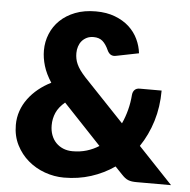

<svg xmlns="http://www.w3.org/2000/svg" viewBox="-53 -788 841 849"><g transform="rotate(5 368.0 -364.0)"><path d="M238 -323Q210.5 -300 199 -273.8Q187.5 -247.5 187.5 -218Q187.5 -194 194.8 -174.5Q202 -155 215.5 -141Q229 -127 247.8 -119.2Q266.5 -111.5 289.5 -111.5Q323 -111.5 352 -120.2Q381 -129 406 -145ZM736.5 0H583.5Q572 0 563 -1.2Q554 -2.5 546.2 -5.5Q538.5 -8.5 531.5 -14Q524.5 -19.5 516.5 -28L485 -61Q437.5 -28 381.2 -10Q325 8 261.5 8Q218 8 176.2 -7Q134.5 -22 102 -49.8Q69.5 -77.5 49.5 -117Q29.5 -156.5 29.5 -205.5Q29.5 -238.5 39.8 -268Q50 -297.5 68.8 -322.8Q87.5 -348 113 -368.8Q138.5 -389.5 169.5 -405Q145.5 -441.5 135 -476.5Q124.5 -511.5 124.5 -544.5Q124.5 -583.5 138.8 -618.2Q153 -653 180.2 -679.2Q207.5 -705.5 247.2 -721Q287 -736.5 338.5 -736.5Q387 -736.5 424 -722.2Q461 -708 486.5 -684.8Q512 -661.5 526.5 -631Q541 -600.5 544.5 -568.5L444.5 -548.5Q418 -542.5 405.5 -569.5Q394 -595.5 378.8 -609Q363.5 -622.5 338.5 -622.5Q321 -622.5 308 -616Q295 -609.5 286.2 -599Q277.5 -588.5 273 -574.5Q268.5 -560.5 268.5 -545.5Q268.5 -532.5 270.8 -520.8Q273 -509 278.5 -496.8Q284 -484.5 293.2 -471.5Q302.5 -458.5 316.5 -443L496.5 -253.5Q510 -283 518.5 -315.8Q527 -348.5 529.5 -383Q531 -397 539 -405Q547 -413 560.5 -413H658.5Q658.5 -340.5 639 -277Q619.5 -213.5 584 -161Z"/></g></svg>

Font: Lato 2
Style: Regular
Weight: 900
Designer: Lukasz Dziedzic with Adam Twardoch and Botio Nikoltchev
Foundry: tyPoland Lukasz Dziedzic
Version: Version 2.015; 2015-08-06; http://www.latofonts.com/